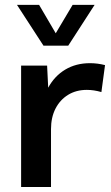

<svg xmlns="http://www.w3.org/2000/svg" viewBox="-20 -752 448 772"><path d="M185.1 0H64.9V-488.3H169.4L173.8 -399.4Q199.2 -446.3 242.4 -472.2Q285.6 -498 341.8 -498Q356.4 -498 371.8 -496.1Q387.2 -494.1 402.3 -490.2L387.7 -381.8Q357.4 -390.6 329.1 -390.6Q286.1 -390.6 253.7 -370.6Q221.2 -350.6 203.1 -315.2Q185.1 -279.8 185.1 -232.9ZM254.4 -568.4H154.8L48.3 -732.4H137.2L204.1 -618.2L272 -732.4H360.4Z"/></svg>

Font: Kumbh Sans SemiBold
Style: Regular
Weight: 600
Version: Version 1.005